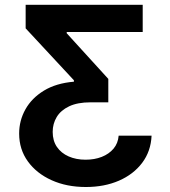

<svg xmlns="http://www.w3.org/2000/svg" viewBox="-20 -565 687 777"><path d="M593.4 -16Q590.6 47.2 555.4 93.9Q520.2 140.6 461.3 166.2Q402.3 191.8 327.4 191.8Q249.6 191.8 188.7 164.2Q127.8 136.7 92.7 88.1Q57.5 39.4 57.5 -24.5Q57.5 -77.1 82.9 -122.5Q108.3 -168 157.7 -198.2Q207 -228.3 279.1 -234.4V-240.1L83.8 -450.3V-545.5H557.5V-435.4H250V-430.4L418.3 -245.7V-150.9H346.2Q294 -150.9 259.9 -134.8Q225.9 -118.6 209.5 -91.4Q193.2 -64.3 193.2 -31.2Q193.2 4.6 210.4 29.7Q227.6 54.7 257.8 68Q288 81.3 326.3 81.3Q362.6 81.3 391.9 69.8Q421.2 58.2 439.5 36.6Q457.7 14.9 460.2 -16Z"/></svg>

Font: InterMG SemiBold
Style: Regular
Weight: 600
Designer: Rasmus Andersson
Foundry: rsms
Version: Version 3.019;December 26, 2023;FontCreator 15.0.0.2955 64-b